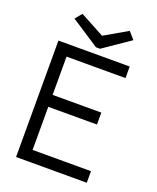

<svg xmlns="http://www.w3.org/2000/svg" viewBox="-146 -880 792 967"><g transform="rotate(20 250.0 -396.5)"><path d="M59 0V-624H441V-562H125V-357H386V-293H125V-62H438V0ZM380 -793 413 -755 270 -657H248L97 -756L127 -792L257 -722Z"/></g></svg>

Font: Inconsolata Nerd Font Mono
Style: Regular
Weight: 400
Monospace: yes
Designer: Raph Levien, Cyreal, Brenton Simpson
Foundry: Raph Levien, Cyreal, Google
Version: Version 3.000; ttfautohint (v1.8.3);Nerd Fonts 3.0.2